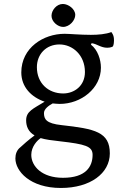

<svg xmlns="http://www.w3.org/2000/svg" viewBox="-20 -686 623 968"><path d="M83 56.2C64.5 70.3 57.6 91.3 57.6 112.8C57.6 176.3 130.9 261.7 287.1 261.7C435.5 261.7 533.7 187.5 533.7 87.4C533.7 -20.5 458.5 -36.6 290.5 -55.2C212.4 -63.5 201.7 -85.4 201.7 -116.2C201.7 -137.2 227.5 -154.8 245.6 -164.6C257.3 -163.6 269.5 -162.1 281.2 -162.1C389.6 -162.1 488.8 -241.2 488.8 -344.7C488.8 -385.3 472.7 -434.6 438.5 -460.9L441.9 -468.3C470.2 -464.4 487.8 -445.3 521 -445.3C540.5 -445.3 549.3 -452.1 549.3 -452.1C549.3 -452.1 554.7 -460.9 554.7 -481.9C554.7 -500.5 551.8 -510.3 541.5 -524.4C514.2 -513.7 474.6 -510.3 438.5 -510.3C383.8 -510.3 330.1 -515.6 305.7 -515.6C199.2 -515.6 87.4 -445.3 87.4 -320.8C87.4 -248 137.2 -196.3 205.1 -173.3C146.5 -137.2 111.8 -125 111.8 -79.1C111.8 -49.3 123 -21 154.3 -3.4C120.6 22 97.7 42.5 83 56.2ZM298.3 -214.8C223.6 -214.8 166 -266.6 166 -347.2C166 -412.6 212.4 -461.9 279.8 -461.9C346.2 -461.9 408.2 -408.2 408.2 -322.8C408.2 -253.4 355 -214.8 298.3 -214.8ZM137.7 94.7C137.7 52.7 168 21.5 185.1 10.3C209 17.6 241.7 22 282.7 26.4C410.2 41 446.8 51.3 446.8 94.7C446.8 154.3 412.6 210.4 297.4 210.4C190.4 210.4 137.7 151.4 137.7 94.7ZM239.7 -606.4C239.7 -576.7 271.5 -550.3 297.9 -550.3C331.1 -550.3 359.4 -583.5 359.4 -610.8C359.4 -640.6 324.7 -666 296.9 -666C265.1 -666 239.7 -634.3 239.7 -606.4Z"/></svg>

Font: Trykker
Style: Regular
Weight: 400
Designer: Magnus Gaarde
Foundry: Magnus Gaarde
Version: Version 1.001